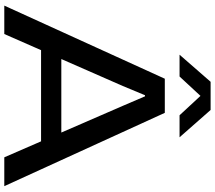

<svg xmlns="http://www.w3.org/2000/svg" viewBox="-72 -904 977 872"><g transform="rotate(90 416.0 -468.5)"><path d="M6 0 338 -729H493L826 0H695L460 -541L418 -639H413L371 -538L135 0ZM198 -167 235 -259H597L632 -167ZM229 -796 352 -937H480L604 -796H504L416 -891L328 -796Z"/></g></svg>

Font: Mona Sans Expanded Medium
Style: Regular
Weight: 500
Width: 7
Designer: Deni Anggara
Foundry: GitHub
Version: Version 2.000